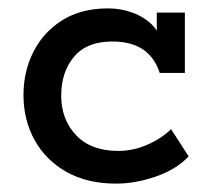

<svg xmlns="http://www.w3.org/2000/svg" viewBox="-20 -428 500 458"><path d="M257 10Q188 10 138.5 -18Q89 -46 62.5 -94Q36 -142 36 -201Q36 -258 60 -305Q84 -352 129 -380Q174 -408 238 -408Q269 -408 297 -397.5Q325 -387 344 -367.5Q363 -348 365 -322L354 -320V-398H421V-254H361Q337 -329 248 -329Q187 -329 156.5 -292.5Q126 -256 126 -200Q126 -143 161.5 -105.5Q197 -68 262 -68Q298 -68 332 -83Q366 -98 388 -120L430 -55Q401 -24 352 -7Q303 10 257 10Z"/></svg>

Font: Rokkitt Medium
Style: Regular
Weight: 500
Version: Version 3.103